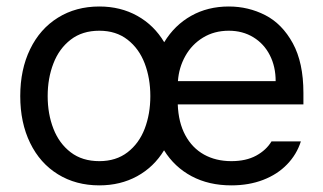

<svg xmlns="http://www.w3.org/2000/svg" viewBox="-20 -557 989 588"><path d="M42 -262.7Q42 -344.2 72.3 -406.5Q102.5 -468.8 157.5 -502.9Q212.4 -537.1 284.2 -537.1Q349.1 -537.1 400.4 -508.5Q451.7 -480 482.9 -427.7Q514.6 -480 565.4 -508.5Q616.2 -537.1 680.7 -537.1Q740.7 -537.1 792.5 -510.5Q844.2 -483.9 876.7 -424.6Q909.2 -365.2 909.2 -272.5V-237.3H524.4Q526.4 -182.1 547.4 -143.1Q568.4 -104 604.7 -83.7Q641.1 -63.5 688.5 -63.5Q733.4 -63.5 764.4 -80.3Q795.4 -97.2 811.5 -124H901.4Q888.7 -84 859.1 -53.5Q829.6 -22.9 785.9 -6.1Q742.2 10.7 688.5 10.7Q619.6 10.7 566.9 -17.3Q514.2 -45.4 482.4 -96.7Q451.2 -45.4 399.9 -17.3Q348.6 10.7 284.2 10.7Q212.4 10.7 157.5 -23.2Q102.5 -57.1 72.3 -119.1Q42 -181.2 42 -262.7ZM440.4 -262.7Q440.4 -317.4 423.1 -362.8Q405.8 -408.2 370.6 -435.5Q335.4 -462.9 284.2 -462.9Q231.9 -462.9 196.5 -435.5Q161.1 -408.2 143.6 -362.8Q126 -317.4 126 -262.7Q126 -208 143.6 -162.8Q161.1 -117.7 196.5 -90.6Q231.9 -63.5 284.2 -63.5Q335.4 -63.5 370.6 -90.6Q405.8 -117.7 423.1 -162.8Q440.4 -208 440.4 -262.7ZM824.2 -308.6Q824.2 -353 806.4 -387.9Q788.6 -422.9 755.9 -442.9Q723.1 -462.9 680.7 -462.9Q636.2 -462.9 601.8 -441.9Q567.4 -420.9 547.6 -385.5Q527.8 -350.1 524.9 -308.6Z"/></svg>

Font: WEMIX Pretendard
Style: Regular
Weight: 400
Designer: Base glyphs from Inter by Rasmus Andersson; Hangeul glyphs from Noto Sans CJK(Source Han Sans) by Jang Soo-young and Kan
Foundry: Kil Hyung-jin
Version: Version 1.000